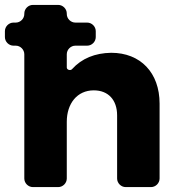

<svg xmlns="http://www.w3.org/2000/svg" viewBox="-25 -762 788 782"><path d="M428 -547C362 -546 308 -524 269 -481C263 -473 247 -477 247 -487V-541C247 -560 263 -576 282 -576H330C349 -576 365 -592 365 -611V-635C365 -654 349 -670 330 -670H282C263 -670 247 -686 247 -705V-707C247 -726 231 -742 212 -742H109C90 -742 74 -726 74 -707V-705C74 -686 58 -670 39 -670H30C11 -670 -5 -654 -5 -635V-611C-5 -592 11 -576 30 -576H39C58 -576 74 -560 74 -541V-35C74 -16 90 0 109 0H212C231 0 247 -16 247 -35V-266C247 -340 289 -394 357 -394C416 -394 452 -355 452 -292V-35C452 -16 468 0 487 0H590C609 0 625 -16 625 -35V-340C625 -466 547 -547 428 -547Z"/></svg>

Font: Trueno
Style: RoundBd
Weight: 700
Designer: Julieta Ulanovsky, Jasper
Foundry: Julieta Ulanovsky, Cannot Into Space Fonts
Version: Version 3.001